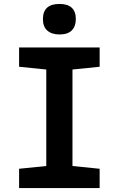

<svg xmlns="http://www.w3.org/2000/svg" viewBox="-20 -955 603 975"><path d="M77 0V-98L215 -112V-602L77 -616V-714H486V-616L348 -602V-112L486 -98V0ZM282 -780Q243 -780 220.5 -799.5Q198 -819 198 -858Q198 -935 282 -935Q365 -935 365 -858Q365 -821 344.5 -800.5Q324 -780 282 -780Z"/></svg>

Font: Noto Sans Mono SemiCondensed
Style: Bold
Weight: 700
Width: 4
Designer: Monotype Design Team
Foundry: Monotype Imaging Inc.
Version: Version 2.014